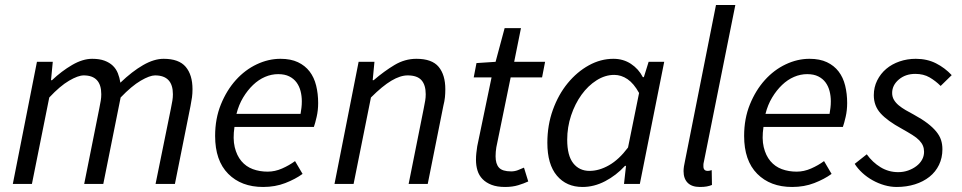

<svg xmlns="http://www.w3.org/2000/svg" viewBox="-20 -732 3827 764"><path d="M127 -486H190L183 -413H187Q225 -449 267 -473.5Q309 -498 347 -498Q376 -498 396 -490.5Q416 -483 429 -470.5Q442 -458 449 -440.5Q456 -423 459 -403Q506 -448 549.5 -473Q593 -498 631 -498Q692 -498 719 -466Q746 -434 746 -377Q746 -360 744 -345Q742 -330 738 -310L676 0H599L660 -300Q664 -320 666 -332Q668 -344 668 -357Q668 -432 597 -432Q576 -432 540 -411Q504 -390 460 -344L391 0H315L375 -300Q379 -320 381 -332Q383 -344 383 -357Q383 -432 313 -432Q291 -432 255 -411Q219 -390 176 -344L107 0H31Z M836 -191Q836 -260 859 -316.5Q882 -373 918.5 -413.5Q955 -454 1001.5 -476Q1048 -498 1096 -498Q1137 -498 1165.5 -484.5Q1194 -471 1212 -447.5Q1230 -424 1238 -391.5Q1246 -359 1246 -322Q1246 -293 1240 -267Q1234 -241 1229 -227H913Q906 -180 914 -146.5Q922 -113 940.5 -91Q959 -69 986 -59Q1013 -49 1045 -49Q1074 -49 1102.5 -61.5Q1131 -74 1154 -91L1184 -40Q1155 -19 1115 -3.5Q1075 12 1027 12Q940 12 888 -40.5Q836 -93 836 -191ZM1176 -279Q1178 -291 1179.5 -303Q1181 -315 1181 -329Q1181 -350 1176 -369.5Q1171 -389 1160 -404Q1149 -419 1131 -428Q1113 -437 1087 -437Q1060 -437 1034.5 -426Q1009 -415 987 -394Q965 -373 947.5 -344Q930 -315 921 -279Z M1407 -486H1470L1463 -413H1467Q1509 -449 1550 -473.5Q1591 -498 1637 -498Q1699 -498 1725.5 -466Q1752 -434 1752 -377Q1752 -360 1750.5 -345Q1749 -330 1744 -310L1682 0H1606L1666 -300Q1670 -320 1672 -332Q1674 -344 1674 -357Q1674 -394 1657 -413Q1640 -432 1602 -432Q1573 -432 1537.5 -411Q1502 -390 1456 -344L1387 0H1311Z M1936 -424H1865L1876 -481L1952 -486L1988 -620H2053L2026 -486H2149L2137 -424H2012L1955 -146Q1952 -128 1952 -110Q1952 -80 1965.5 -65Q1979 -50 2014 -50Q2028 -50 2041 -55Q2054 -60 2065 -65L2082 -10Q2065 -2 2042 5Q2019 12 1990 12Q1958 12 1936 3.5Q1914 -5 1900 -19.5Q1886 -34 1880 -53.5Q1874 -73 1874 -96Q1874 -111 1875.5 -123.5Q1877 -136 1879 -150Z M2158 -164Q2158 -234 2180 -295Q2202 -356 2239 -401Q2276 -446 2323 -472Q2370 -498 2421 -498Q2460 -498 2490.5 -478Q2521 -458 2538 -425H2542L2561 -486H2623L2526 0H2463L2471 -72H2467Q2432 -34 2388 -11Q2344 12 2298 12Q2234 12 2196 -33Q2158 -78 2158 -164ZM2326 -52Q2364 -52 2403.5 -74.5Q2443 -97 2479 -145L2523 -362Q2502 -400 2477 -417Q2452 -434 2424 -434Q2388 -434 2354 -412.5Q2320 -391 2294 -355Q2268 -319 2252.5 -272.5Q2237 -226 2237 -176Q2237 -113 2261 -82.5Q2285 -52 2326 -52Z M2829 -712H2906L2781 -89Q2779 -81 2779 -77Q2779 -73 2779 -70Q2779 -52 2796 -52Q2799 -52 2802 -52.5Q2805 -53 2812 -55L2813 4Q2803 8 2792 10Q2781 12 2765 12Q2733 12 2716.5 -4.5Q2700 -21 2700 -51Q2700 -67 2706 -93Z M2941 -191Q2941 -260 2964 -316.5Q2987 -373 3023.5 -413.5Q3060 -454 3106.5 -476Q3153 -498 3201 -498Q3242 -498 3270.5 -484.5Q3299 -471 3317 -447.5Q3335 -424 3343 -391.5Q3351 -359 3351 -322Q3351 -293 3345 -267Q3339 -241 3334 -227H3018Q3011 -180 3019 -146.5Q3027 -113 3045.5 -91Q3064 -69 3091 -59Q3118 -49 3150 -49Q3179 -49 3207.5 -61.5Q3236 -74 3259 -91L3289 -40Q3260 -19 3220 -3.5Q3180 12 3132 12Q3045 12 2993 -40.5Q2941 -93 2941 -191ZM3281 -279Q3283 -291 3284.5 -303Q3286 -315 3286 -329Q3286 -350 3281 -369.5Q3276 -389 3265 -404Q3254 -419 3236 -428Q3218 -437 3192 -437Q3165 -437 3139.5 -426Q3114 -415 3092 -394Q3070 -373 3052.5 -344Q3035 -315 3026 -279Z M3429 -118Q3452 -86 3484 -66.5Q3516 -47 3554 -47Q3575 -47 3593.5 -53.5Q3612 -60 3626.5 -71Q3641 -82 3649 -96.5Q3657 -111 3657 -128Q3657 -141 3652.5 -152Q3648 -163 3638 -173.5Q3628 -184 3610.5 -195Q3593 -206 3568 -220Q3511 -251 3484 -281Q3457 -311 3457 -353Q3457 -385 3470.5 -412Q3484 -439 3506.5 -458Q3529 -477 3559.5 -487.5Q3590 -498 3624 -498Q3669 -498 3704.5 -480Q3740 -462 3767 -433L3723 -390Q3703 -410 3679 -424Q3655 -438 3622 -438Q3583 -438 3556.5 -415.5Q3530 -393 3530 -362Q3530 -347 3537 -335Q3544 -323 3556 -313Q3568 -303 3583.5 -294Q3599 -285 3616 -276Q3649 -258 3670.5 -241.5Q3692 -225 3705.5 -208.5Q3719 -192 3724.5 -175Q3730 -158 3730 -138Q3730 -104 3716.5 -76Q3703 -48 3678.5 -28.5Q3654 -9 3620.5 1.5Q3587 12 3548 12Q3524 12 3499.5 5Q3475 -2 3452.5 -14.5Q3430 -27 3411.5 -44Q3393 -61 3381 -80Z"/></svg>

Font: mr_Source Sans Pro
Style: Italic
Weight: 400
Italic angle: -11°
Designer: Paul D. Hunt
Foundry: Adobe Systems Incorporated
Version: Version 1.036;July 10, 2024;FontCreator 11.5.0.2430 64-bit